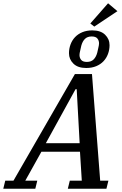

<svg xmlns="http://www.w3.org/2000/svg" viewBox="-74 -1149 743 1169"><path d="M-42 -49H8L382 -698H486L536 -49H586L574 0H339L351 -49H424L413 -225H178L80 -49H153L141 0H-54ZM205 -277H411L393 -606H386ZM455 -772Q481 -772 496 -787Q511 -802 518 -828Q520 -839 524.5 -857Q529 -875 529 -885Q529 -902 519 -914.5Q509 -927 484 -927Q458 -927 443 -912Q428 -897 421 -871Q419 -860 414.5 -842Q410 -824 410 -814Q410 -797 420 -784.5Q430 -772 455 -772ZM451 -735Q400 -735 373 -761.5Q346 -788 346 -825Q346 -853 355.5 -878.5Q365 -904 383 -923Q401 -942 427.5 -953Q454 -964 488 -964Q539 -964 566 -937.5Q593 -911 593 -874Q593 -846 583.5 -820.5Q574 -795 556 -776Q538 -757 511.5 -746Q485 -735 451 -735ZM476 -1006 584 -1129 641 -1081 500 -987Z"/></svg>

Font: IBM Plex Serif Medium
Style: Italic
Weight: 500
Italic angle: -14°
Designer: Mike Abbink, Paul van der Laan, Pieter van Rosmalen
Foundry: Bold Monday
Version: Version 2.5